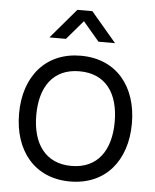

<svg xmlns="http://www.w3.org/2000/svg" viewBox="-54 -806 701 867"><g transform="rotate(5 296.0 -372.5)"><path d="M295.5 15C455.5 15 551.5 -100.5 551.5 -270.5C551.5 -437.5 457.5 -555 295.5 -555C137.5 -555 40 -440.5 40 -270.5C40 -103 134.5 15 295.5 15ZM118 -270.5C118 -396.5 174.5 -484.5 295.5 -484.5C414.5 -484.5 473.5 -400.5 473.5 -270.5C473.5 -143 415.5 -55.5 295.5 -55.5C178.5 -55.5 118 -140.5 118 -270.5ZM146.5 -625H221.5L295.5 -711.5L369 -625H444L329.5 -760H261.5Z"/></g></svg>

Font: Eudonet
Style: Regular
Weight: 400
Designer: Mikhail Sharanda
Foundry: Mikhail Sharanda
Version: Version 4.503;Glyphs 3.1.2 (3151)